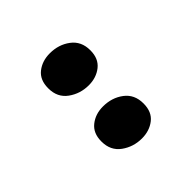

<svg xmlns="http://www.w3.org/2000/svg" viewBox="-8 -960 535 535"><g transform="rotate(45 259.0 -693.0)"><path d="M150 -614Q117.5 -614 101 -635Q84.5 -656 84.5 -686Q84.5 -721 103.8 -746.5Q123 -772 158 -772H159Q191 -772 207.8 -751Q224.5 -730 224.5 -700Q224.5 -666.5 205.5 -640.2Q186.5 -614 151 -614ZM359.5 -614Q327.5 -614 310.8 -635Q294 -656 294 -686Q294 -721 313.2 -746.5Q332.5 -772 367.5 -772H368.5Q401 -772 417.5 -751Q434 -730 434 -700Q434 -666.5 415 -640.2Q396 -614 360.5 -614Z"/></g></svg>

Font: Merriweather 72pt
Style: Bold
Weight: 700
Version: Version 2.100